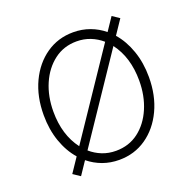

<svg xmlns="http://www.w3.org/2000/svg" viewBox="-108 -672 800 799"><g transform="rotate(-20 292.5 -272.5)"><path d="M119 19.5 87.7 -1.4 130 -64.3Q96.9 -101.9 78.3 -155.2Q59.7 -208.5 59.7 -272Q59.7 -354 89.8 -418Q120 -481.9 172.6 -518.3Q225.1 -554.7 292.6 -554.7Q331.3 -554.7 365.6 -542.1Q399.9 -529.5 427.9 -506.4L466.3 -563.6L497.5 -542.6L455.3 -479.8Q488.3 -442.1 506.9 -388.8Q525.6 -335.6 525.6 -272Q525.6 -190.3 495.4 -126.4Q465.2 -62.5 412.6 -26.1Q360.1 10.3 292.6 10.3Q253.9 10.3 219.6 -2.1Q185.4 -14.6 157.3 -37.6ZM292.6 -29.8Q350.1 -29.8 392.8 -62.1Q435.4 -94.5 459 -149.5Q482.6 -204.5 482.6 -272Q482.6 -375 430.8 -443.5L180.8 -72.1Q203.5 -52.2 231.7 -41Q259.9 -29.8 292.6 -29.8ZM154.5 -100.5 404.5 -471.9Q381.7 -491.8 353.5 -503Q325.3 -514.2 292.6 -514.2Q235.8 -514.2 193 -481.7Q150.2 -449.2 126.4 -394.4Q102.6 -339.5 102.6 -272Q102.6 -168.7 154.5 -100.5Z"/></g></svg>

Font: Inter Extra Light BETA
Style: Regular
Weight: 200
Designer: Rasmus Andersson
Foundry: rsms
Version: Version 3.011;git-f93a4a705